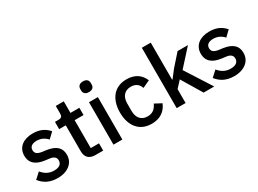

<svg xmlns="http://www.w3.org/2000/svg" viewBox="-38 -1385 2735 2038"><g transform="rotate(-30 1329.0 -366.0)"><path d="M243 12C144 12 81 -25 32 -86L102 -150C141 -103 186 -76 249 -76C313 -76 344 -102 344 -146C344 -179 325 -204 270 -211L222 -217C115 -230 51 -276 51 -372C51 -423 71 -462 105 -490C139 -517 187 -532 244 -532C337 -532 391 -501 438 -449L371 -385C344 -417 300 -444 244 -444C184 -444 156 -418 156 -379C156 -339 180 -321 236 -312L284 -306C399 -289 449 -239 449 -155C449 -104 429 -63 393 -34C357 -5 306 12 243 12Z M709 0C633 0 594 -41 594 -113V-431H513V-520H557C593 -520 605 -535 605 -571V-662H703V-520H812V-431H703V-89H804V0Z M985 -613C940 -613 920 -637 920 -670V-687C920 -720 940 -744 985 -744C1030 -744 1049 -720 1049 -687V-670C1049 -637 1030 -613 985 -613ZM930 -520H1039V0H930Z M1396 12C1321 12 1262 -14 1222 -62C1182 -109 1160 -177 1160 -260C1160 -343 1182 -411 1222 -459C1262 -506 1321 -532 1396 -532C1500 -532 1566 -481 1597 -404L1507 -362C1492 -410 1456 -441 1396 -441C1316 -441 1275 -386 1275 -306V-213C1275 -133 1316 -78 1396 -78C1460 -78 1495 -112 1518 -164L1601 -120C1566 -35 1496 12 1396 12Z M1705 -740H1814V-286H1819L1891 -379L2016 -520H2143L1961 -319L2165 0H2035L1886 -248L1814 -170V0H1705Z M2407 12C2308 12 2245 -25 2196 -86L2266 -150C2305 -103 2350 -76 2413 -76C2477 -76 2508 -102 2508 -146C2508 -179 2489 -204 2434 -211L2386 -217C2279 -230 2215 -276 2215 -372C2215 -423 2235 -462 2269 -490C2303 -517 2351 -532 2408 -532C2501 -532 2555 -501 2602 -449L2535 -385C2508 -417 2464 -444 2408 -444C2348 -444 2320 -418 2320 -379C2320 -339 2344 -321 2400 -312L2448 -306C2563 -289 2613 -239 2613 -155C2613 -104 2593 -63 2557 -34C2521 -5 2470 12 2407 12Z"/></g></svg>

Font: Plexus Sans Medium
Style: Regular
Weight: 500
Version: Version 2.001;PS 002.001;hotconv 1.0.70;makeotf.lib2.5.58329